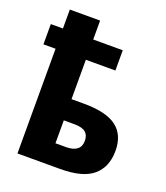

<svg xmlns="http://www.w3.org/2000/svg" viewBox="-139 -856 826 953"><g transform="rotate(20 274.0 -380.0)"><path d="M225 -760V-660H381V-553H225V-345H290Q409 -345 463.5 -303.5Q518 -262 518 -178Q518 -93 464 -46.5Q410 0 290 0H65V-553H1V-660H65V-760ZM280 -233H225V-112H282Q318 -112 338 -127Q358 -142 358 -173Q358 -203 340 -218Q322 -233 280 -233Z"/></g></svg>

Font: Noto Sans SemiCondensed ExtraBold
Style: Regular
Weight: 800
Width: 4
Designer: Monotype Design Team
Foundry: Monotype Imaging Inc.
Version: Version 2.013; ttfautohint (v1.8.4.7-5d5b)